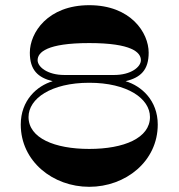

<svg xmlns="http://www.w3.org/2000/svg" viewBox="-20 -720 688 740"><path d="M464 -407C522 -421 553 -450 553 -517C553 -594 484 -700 324 -700C164 -700 95 -594 95 -517C95 -450 126 -421 183 -407C122 -389 60 -333 60 -240C60 -98 184 0 324 0C464 0 588 -98 588 -240C588 -333 525 -389 464 -407ZM125 -488C125 -518 160 -554 324 -554C488 -554 523 -518 523 -488C523 -462 485 -431 420 -431H228C163 -431 125 -462 125 -488ZM324 -146C190 -146 90 -188 90 -269C90 -340 177 -401 324 -401C471 -401 558 -340 558 -269C558 -188 458 -146 324 -146Z"/></svg>

Font: Space Cowgirl Bold
Style: Regular
Weight: 700
Designer: Valery Marier
Foundry: Valery Marier
Version: Version 1.000;hotconv 1.0.109;makeotfexe 2.5.65596